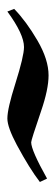

<svg xmlns="http://www.w3.org/2000/svg" viewBox="160 -558 149 508"><g transform="rotate(90 234.0 -303.5)"><path d="M10 -249 3 -267Q36 -299 86.5 -328.5Q137 -358 179 -358Q216 -358 274 -338Q350 -312 356 -312Q377 -312 452 -354L461 -335Q426 -308 363 -274Q316 -249 293 -249Q267 -249 201 -270Q128 -293 104 -293Q70 -293 10 -249Z"/></g></svg>

Font: Joscelyn
Style: Regular
Weight: 400
Designer: Peter S. Baker
Version: Version 1.012